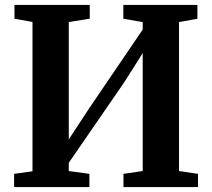

<svg xmlns="http://www.w3.org/2000/svg" viewBox="-20 -763 865 783"><path d="M37.5 0V-54L112.5 -64.5V-673.5L39 -686.5V-743H346V-687L260.5 -673V-194.5L341.5 -318L562 -642.5V-673L483 -686.5V-743H785V-686.5L710 -673V-65.5L787.5 -54V0H483.5V-54L562 -65.5V-546.5L488 -429.5L260.5 -99V-65.5L344.5 -54V0Z"/></svg>

Font: Merriweather 36pt
Style: Bold
Weight: 700
Designer: Eben Sorkin
Foundry: Eben Sorkin
Version: Version 2.100